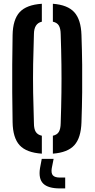

<svg xmlns="http://www.w3.org/2000/svg" viewBox="-20 -828 514 1044"><path d="M207.5 7.5Q124 2 87 -38Q50 -78 48.5 -163.5Q47 -251 46.5 -326.2Q46 -401.5 46.5 -476.2Q47 -551 48.5 -637Q50 -722 87 -762Q124 -802 207.5 -807.5V-710Q165 -700.5 164.5 -642.5Q161.5 -555.5 160.2 -478.8Q159 -402 160.2 -324.5Q161.5 -247 164.5 -158Q164.5 -127 174.5 -111Q184.5 -95 207.5 -90ZM267.5 7.5V-90Q290.5 -95 300 -111Q309.5 -127 310 -158Q313 -246 314 -323Q315 -400 314 -477.2Q313 -554.5 310 -642.5Q309.5 -673 300 -689Q290.5 -705 267.5 -710V-807.5Q348 -801.5 384.2 -761.2Q420.5 -721 423 -637Q426 -550.5 426.8 -475.8Q427.5 -401 426.8 -326Q426 -251 423 -163.5Q420.5 -78.5 384.2 -38.5Q348 1.5 267.5 7.5ZM334.5 196.5H306Q241.5 196.5 215 170.2Q188.5 144 197.5 86.5L207 36H271.5L261.5 86.5Q257 114 267.8 125.8Q278.5 137.5 306.5 137.5H334.5Z"/></svg>

Font: Big Shoulders Stencil Text
Style: Bold
Weight: 700
Designer: Patric King
Foundry: XO Type Co
Version: Version 1.000